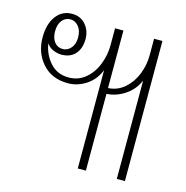

<svg xmlns="http://www.w3.org/2000/svg" viewBox="-88 -648 711 732"><g transform="rotate(15 267.0 -282.0)"><path d="M468 -553V0H436V-388Q419 -349 385 -327Q351 -305 314 -303V0H282V-388Q266 -348 232.5 -326Q199 -304 161 -304Q97 -304 60 -346Q23 -388 23 -448Q23 -501 46.5 -532.5Q70 -564 109 -564Q143 -564 163 -540.5Q183 -517 183 -484Q183 -447 163.5 -425Q144 -403 109 -403Q93 -403 76.5 -410Q60 -417 50 -432Q57 -388 85 -357Q113 -326 158 -326Q196 -326 224 -349.5Q252 -373 266.5 -410Q281 -447 281 -486V-553H314V-326Q351 -328 378.5 -352Q406 -376 420.5 -412.5Q435 -449 435 -486V-553ZM63 -483Q63 -456 75.5 -440.5Q88 -425 108 -425Q127 -425 140.5 -440.5Q154 -456 154 -483Q154 -510 140.5 -526Q127 -542 108 -542Q89 -542 76 -526.5Q63 -511 63 -483Z"/></g></svg>

Font: Taviraj Thin
Style: Regular
Weight: 100
Designer: Katatrad Team
Foundry: CadsonDemak
Version: Version 1.030